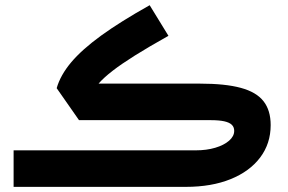

<svg xmlns="http://www.w3.org/2000/svg" viewBox="-20 -728 1122 748"><path d="M563.1 -707.7Q449.3 -643.9 374.2 -589.5Q299.2 -535 257.2 -485.1Q215.3 -435.2 200.8 -384.5L287.8 -259.9H800.2Q833.2 -259.9 853.3 -255.5Q873.5 -251.1 882.9 -242Q892.4 -232.9 892.4 -218.2Q892.4 -197.2 872.4 -179.8Q852.5 -162.5 818.7 -152.4Q784.8 -142.3 742.4 -142.3H33V0H703.8Q804 0 878.2 -30Q952.5 -60 993.5 -114.3Q1034.5 -168.6 1034.5 -240.7Q1034.5 -298.2 1006.6 -333.7Q978.8 -369.3 918.2 -385.7Q857.6 -402.2 759.5 -402.2H363.9Q384.7 -425.9 418.5 -452Q452.3 -478.2 505.2 -511.5Q558.2 -544.7 636.2 -588.5Z"/></svg>

Font: Estedad VF
Style: Regular
Weight: 100
Designer: Amin Abedi
Version: Version 7.3